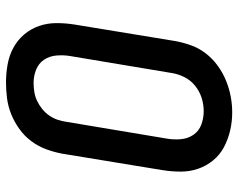

<svg xmlns="http://www.w3.org/2000/svg" viewBox="-97 -689 794 640"><g transform="rotate(90 300.0 -369.0)"><path d="M255 8Q224 8 194 2.5Q164 -3 138.5 -17Q113 -31 94.5 -53Q76 -75 66.5 -102.5Q57 -130 57 -160.5Q57 -191 62 -222L117 -557Q122 -584 131.5 -610Q141 -636 158.5 -658.5Q176 -681 199.5 -698Q223 -715 249 -725.5Q275 -736 301.5 -741Q328 -746 355 -746Q386 -746 415.5 -739Q445 -732 470.5 -718.5Q496 -705 514.5 -682.5Q533 -660 542.5 -632.5Q552 -605 552 -574.5Q552 -544 547 -513L492 -178Q487 -152 477.5 -126Q468 -100 451 -77Q434 -54 410.5 -37Q387 -20 361 -9.5Q335 1 308 4.5Q281 8 255 8ZM256 -84Q272 -84 287 -86.5Q302 -89 316 -95.5Q330 -102 343 -112.5Q356 -123 365 -136Q374 -149 379 -163.5Q384 -178 386 -193L442 -528Q446 -551 444 -574.5Q442 -598 429.5 -616.5Q417 -635 395.5 -643Q374 -651 351 -651Q328 -651 306 -644Q284 -637 265.5 -622Q247 -607 236.5 -585.5Q226 -564 223 -542L167 -207Q163 -184 165 -160.5Q167 -137 179 -119Q191 -101 212 -92.5Q233 -84 256 -84Z"/></g></svg>

Font: Iosevka Curly Slab SmBdEx
Style: Italic
Weight: 600
Width: 7
Italic angle: -9°
Monospace: yes
Designer: Belleve Invis
Foundry: Belleve Invis
Version: Version 11.1.0; ttfautohint (v1.8.3)